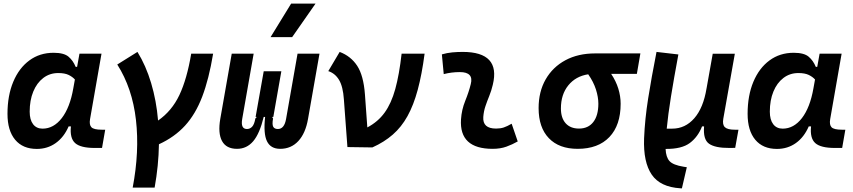

<svg xmlns="http://www.w3.org/2000/svg" viewBox="-20 -815 4728 1064"><path d="M407.2 -444.3 420.4 -517.6H542.5L479 -154.8Q473.6 -123.5 486.6 -109.9Q499.5 -96.2 543.9 -96.2H563L545.4 4.9H504.9Q426.3 4.9 396.2 -22.2Q366.2 -49.3 373 -114.7H360.4Q334.5 -54.7 288.8 -22.2Q243.2 10.3 184.1 10.3Q106.4 10.3 64 -40.5Q21.5 -91.3 21.5 -184.1Q21.5 -285.6 53.5 -361.8Q85.4 -438 142.8 -480.2Q200.2 -522.5 276.9 -522.5Q334.5 -522.5 359.9 -500.7Q385.3 -479 399.4 -444.3ZM302.7 -410.2Q255.4 -410.2 219.7 -382.8Q184.1 -355.5 164.3 -307.4Q144.5 -259.3 144.5 -196.3Q144.5 -151.4 163.3 -126.7Q182.1 -102.1 215.8 -102.1Q277.3 -102.1 322.5 -160.6Q367.7 -219.2 386.2 -325.7L395 -374.5Q381.8 -389.2 360.4 -399.7Q338.9 -410.2 302.7 -410.2Z M715.3 224.6Q753.4 24.9 733.4 -150.6Q713.4 -326.2 629.9 -457.5L741.7 -527.3Q788.6 -451.7 817.6 -354.5Q846.7 -257.3 856 -147Q932.1 -199.7 974.1 -288.3Q1016.1 -377 1039.6 -517.6H1161.1Q1137.7 -376.5 1100.6 -279.3Q1063.5 -182.1 1005.4 -118.7Q947.3 -55.2 860.8 -15.6Q858.9 103 836.9 224.6Z M1532.7 9.8Q1480 9.8 1459.5 -32.2Q1439 -74.2 1449.2 -167H1441.4Q1418.9 -74.2 1383.1 -32.2Q1347.2 9.8 1293.5 9.8Q1233.9 9.8 1210.4 -33.4Q1187 -76.7 1200.7 -156.2L1264.2 -517.6H1385.7L1322.3 -156.2Q1312.5 -100.1 1348.6 -100.1Q1365.7 -100.1 1377.7 -113.3Q1389.6 -126.5 1395 -158.2L1403.3 -167H1396.5L1441.4 -419.9H1539.1L1494.6 -167H1487.8L1493.2 -158.2Q1487.3 -126 1493.9 -113Q1500.5 -100.1 1520 -100.1Q1555.7 -100.1 1565.4 -156.2L1628.9 -517.6H1750.5L1687 -156.2Q1673.3 -76.7 1633.3 -33.4Q1593.3 9.8 1532.7 9.8ZM1479.5 -609.4 1593.3 -794.9H1728.5L1599.1 -609.4Z M1905.3 0 1885.7 -264.2Q1880.9 -335.4 1858.9 -372.1Q1836.9 -408.7 1799.3 -420.9L1862.3 -527.3Q1924.3 -503.9 1959.5 -450.2Q1994.6 -396.5 2002.4 -291.5L2015.6 -108.9Q2074.2 -139.6 2111.3 -190.7Q2148.4 -241.7 2170.4 -321.3Q2192.4 -400.9 2205.6 -517.6H2333Q2317.9 -402.3 2294.9 -317.4Q2272 -232.4 2238.3 -171.6Q2204.6 -110.8 2156.7 -69.1Q2108.9 -27.3 2043.5 2Z M2815.4 -129.4 2849.1 -31.2Q2819.3 -14.2 2786.1 -2.2Q2752.9 9.8 2710 9.8Q2524.4 9.8 2534.7 -153.3Q2538.1 -206.5 2558.1 -255.9Q2578.1 -305.2 2588.9 -349.1Q2606 -415.5 2528.3 -415.5Q2481.9 -415.5 2439 -404.3L2428.7 -513.7Q2457.5 -522 2486.3 -524.7Q2515.1 -527.3 2543.9 -527.3Q2755.4 -527.3 2710.9 -345.2Q2703.1 -312 2691.4 -283.4Q2679.7 -254.9 2670.2 -226.8Q2660.6 -198.7 2658.2 -166.5Q2653.8 -102.5 2729 -102.5Q2753.4 -102.5 2771.7 -108.6Q2790 -114.7 2815.4 -129.4Z M3181.2 9.8Q3078.1 9.8 3021.5 -49.3Q2964.8 -108.4 2964.8 -215.8Q2964.8 -307.1 3003.9 -375.2Q3043 -443.4 3113.3 -481.2Q3183.6 -519 3277.8 -519H3528.8L3509.3 -405.8H3366.7Q3393.6 -365.7 3406.5 -323.7Q3419.4 -281.7 3419.4 -240.2Q3419.4 -121.1 3357.2 -55.7Q3294.9 9.8 3181.2 9.8ZM3239.7 -403.3Q3170.4 -392.6 3129.4 -342Q3088.4 -291.5 3088.4 -213.9Q3088.4 -161.1 3114.7 -131.8Q3141.1 -102.5 3188.5 -102.5Q3239.7 -102.5 3267.8 -138.7Q3295.9 -174.8 3295.9 -240.2Q3295.9 -276.9 3282.5 -319.1Q3269 -361.3 3239.7 -403.3Z M3758.8 229 3751 228.5Q3638.7 221.7 3591.6 152.6Q3544.4 83.5 3549.3 -48.3Q3553.7 -154.8 3571.8 -269Q3589.8 -383.3 3618.2 -527.3L3739.3 -513.2Q3714.4 -379.4 3698.2 -279.1Q3682.1 -178.7 3674.8 -102.1H3705.1Q3777.3 -102.1 3827.6 -159.7Q3877.9 -217.3 3895.5 -325.7V-325.2L3929.7 -517.1H4052.2L3988.3 -157.2Q3982.4 -124 3997.1 -110.1Q4011.7 -96.2 4052.2 -96.2H4072.3L4054.2 4.4L4022.9 4.9Q3942.9 5.4 3909.2 -18.6Q3875.5 -42.5 3881.8 -114.7H3870.6Q3848.1 -56.6 3803 -22.7Q3757.8 11.2 3668.5 10.3Q3670.4 56.2 3690.4 77.9Q3710.4 99.6 3768.1 108.9L3786.1 111.8Z M4508.8 -444.3 4522 -517.6H4644L4580.6 -154.8Q4575.2 -123.5 4588.1 -109.9Q4601.1 -96.2 4645.5 -96.2H4664.6L4647 4.9H4606.4Q4527.8 4.9 4497.8 -22.2Q4467.8 -49.3 4474.6 -114.7H4461.9Q4436 -54.7 4390.4 -22.2Q4344.7 10.3 4285.6 10.3Q4208 10.3 4165.5 -40.5Q4123 -91.3 4123 -184.1Q4123 -285.6 4155 -361.8Q4187 -438 4244.4 -480.2Q4301.8 -522.5 4378.4 -522.5Q4436 -522.5 4461.4 -500.7Q4486.8 -479 4501 -444.3ZM4404.3 -410.2Q4356.9 -410.2 4321.3 -382.8Q4285.6 -355.5 4265.9 -307.4Q4246.1 -259.3 4246.1 -196.3Q4246.1 -151.4 4264.9 -126.7Q4283.7 -102.1 4317.4 -102.1Q4378.9 -102.1 4424.1 -160.6Q4469.2 -219.2 4487.8 -325.7L4496.6 -374.5Q4483.4 -389.2 4461.9 -399.7Q4440.4 -410.2 4404.3 -410.2Z"/></svg>

Font: Cascadia Code NF SemiBold
Style: Italic
Weight: 600
Italic angle: -10°
Monospace: yes
Designer: Aaron Bell
Foundry: Saja Typeworks
Version: Version 2404.023; ttfautohint (v1.8.4)